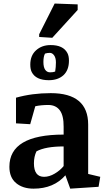

<svg xmlns="http://www.w3.org/2000/svg" viewBox="-20 -1078 620 1108"><path d="M347.2 -232.9Q242.7 -232.9 190.4 -204.6Q175.8 -174.3 175.8 -135.7Q175.8 -57.6 234.4 -57.6Q264.6 -57.6 295.9 -76.2Q327.1 -94.7 347.2 -119.6ZM357.4 -66.4Q290 10.7 173.8 10.7Q111.3 10.7 72.8 -21.5Q34.2 -53.7 34.2 -115.7Q34.2 -301.3 347.2 -301.3V-346.7Q347.7 -411.1 325.2 -441.4Q302.7 -471.7 259.8 -472.2Q216.8 -472.2 183.6 -464.8L154.3 -361.3L72.3 -366.2V-514.2Q165.5 -540.5 272.9 -540.5Q488.8 -540.5 488.8 -358.9V-74.2L558.6 -57.6L548.8 0L385.3 10.7ZM269.5 -660.6Q287.1 -660.6 298.3 -665Q302.7 -691.4 302.7 -717.8Q302.7 -744.1 292 -758.8Q281.2 -773.4 267.1 -772.9Q252.9 -772.9 239.7 -768.6Q230.5 -752 230.5 -720.7Q230.5 -689.5 241.2 -674.8Q252 -660.2 269.5 -660.6ZM154.8 -705.1Q154.8 -757.8 188 -787.6Q221.2 -817.9 271.5 -817.9Q344.7 -818.4 369.1 -771.5Q377.9 -754.9 377.9 -728Q377.9 -673.3 346.2 -644Q314.5 -615.2 261.7 -615.2Q187 -615.2 163.1 -662.1Q154.8 -678.7 154.8 -705.1ZM206.1 -880.4 295.4 -1057.6 428.2 -1052.7V-1020.5L281.7 -859.9L206.1 -864.7Z"/></svg>

Font: NoticiaText-Bold
Style: Bold
Weight: 700
Designer: JM Sole
Foundry: JM Sole
Version: Version 1.003